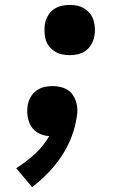

<svg xmlns="http://www.w3.org/2000/svg" viewBox="-20 -548 540 783"><path d="M264 -323Q248 -323 232 -326.5Q216 -330 203 -338.5Q190 -347 180.5 -359Q171 -371 166.5 -386Q162 -401 161.5 -417.5Q161 -434 163 -450Q166 -467 175 -483Q184 -499 198.5 -509.5Q213 -520 230 -524Q247 -528 264 -528Q280 -528 296 -524.5Q312 -521 325 -512.5Q338 -504 347.5 -492Q357 -480 361.5 -465Q366 -450 367 -433.5Q368 -417 365 -401Q362 -384 353 -368Q344 -352 330 -341.5Q316 -331 298.5 -327Q281 -323 264 -323ZM111 215 46 138Q86 113 121.5 80.5Q157 48 181 7Q161 6 143 -2Q125 -10 113.5 -24Q102 -38 96.5 -56.5Q91 -75 91 -94Q91 -101 91.5 -107Q92 -113 93 -119Q96 -136 105 -152Q114 -168 128.5 -178.5Q143 -189 160 -193Q177 -197 193 -197Q210 -197 225.5 -193.5Q241 -190 254.5 -182Q268 -174 276.5 -161.5Q285 -149 290 -134Q295 -119 295.5 -103Q296 -87 293 -71Q287 -30 271.5 10.5Q256 51 232 87.5Q208 124 177 156Q146 188 111 215Z"/></svg>

Font: Iosevka SS18 Extrabold
Style: Italic
Weight: 800
Italic angle: -9°
Monospace: yes
Designer: Belleve Invis
Foundry: Belleve Invis
Version: Version 25.1.1; ttfautohint (v1.8.4)